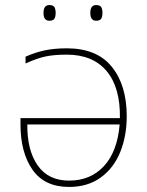

<svg xmlns="http://www.w3.org/2000/svg" viewBox="-20 -729 580 759"><path d="M481 -269Q481 -192 455.5 -128.5Q430 -65 378.5 -27.5Q327 10 253 10Q156 10 108.5 -58Q61 -126 61 -237V-262H454Q456 -383 401.5 -448Q347 -513 244 -513Q195 -513 161 -506Q127 -499 81 -478V-505Q119 -522 157.5 -530Q196 -538 244 -538Q363 -538 422 -465Q481 -392 481 -269ZM88 -237Q87 -135 129 -75Q171 -15 253 -15Q338 -15 391 -72.5Q444 -130 453 -237ZM175 -709Q190 -709 195 -701Q200 -693 200 -678Q200 -663 195 -655Q190 -647 175 -647Q152 -647 152 -678Q152 -709 175 -709ZM360 -709Q375 -709 380 -701Q385 -693 385 -678Q385 -663 380 -655Q375 -647 360 -647Q337 -647 337 -678Q337 -709 360 -709Z"/></svg>

Font: Noto Sans UI Thin
Style: Regular
Weight: 250
Designer: Monotype Design Team
Foundry: Monotype Imaging Inc.
Version: Version 1.001